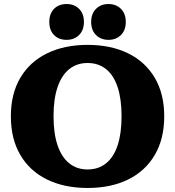

<svg xmlns="http://www.w3.org/2000/svg" viewBox="-20 -919 870 954"><path d="M415 15Q300 15 214 -27Q128 -69 81 -149Q34 -229 34 -341Q34 -453 81 -532.5Q128 -612 214 -654Q300 -696 415 -696Q531 -696 616.5 -654Q702 -612 749 -532.5Q796 -453 796 -341Q796 -229 749 -149Q702 -69 616.5 -27Q531 15 415 15ZM415 -77Q469 -77 507 -107.5Q545 -138 564.5 -197Q584 -256 584 -341Q584 -427 564.5 -486Q545 -545 507 -575.5Q469 -606 415 -606Q362 -606 324 -575.5Q286 -545 266 -486Q246 -427 246 -341Q246 -256 266 -197Q286 -138 324 -107.5Q362 -77 415 -77ZM519 -721Q481 -721 457 -745Q433 -769 433 -810Q433 -851 457 -875Q481 -899 519 -899Q557 -899 581 -875Q605 -851 605 -810Q605 -769 581 -745Q557 -721 519 -721ZM311 -721Q272 -721 248.5 -745Q225 -769 225 -810Q225 -851 248.5 -875Q272 -899 311 -899Q349 -899 373 -875Q397 -851 397 -810Q397 -769 373 -745Q349 -721 311 -721Z"/></svg>

Font: Montagu Slab 144pt
Style: Bold
Weight: 700
Designer: Florian Karsten
Foundry: Florian Karsten
Version: Version 1.000